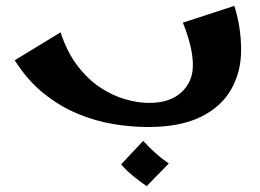

<svg xmlns="http://www.w3.org/2000/svg" viewBox="-20 -425 885 653"><path d="M484 7Q427 7 366 -3Q305 -13 244.5 -38Q184 -63 129 -107Q74 -151 30 -220L186 -315Q208 -248 243 -202Q278 -156 320 -128Q362 -100 405.5 -87.5Q449 -75 487 -75Q558 -75 597 -111Q636 -147 636 -203Q636 -235 627 -271.5Q618 -308 602 -348L777 -405Q789 -367 794.5 -330Q800 -293 800 -254Q800 -181 766.5 -121.5Q733 -62 663 -27.5Q593 7 484 7ZM479 208Q455 192 432 173Q409 154 392 134L467 54Q487 76 507.5 94.5Q528 113 554 131Z"/></svg>

Font: Marhey Light Medium
Style: Regular
Weight: 500
Version: Version 1.000